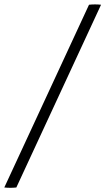

<svg xmlns="http://www.w3.org/2000/svg" viewBox="-53 -752 490 893"><path d="M417 -730 23 120Q-5 123 -33 120L361 -730Q389 -733 417 -730Z"/></svg>

Font: Poltawski Nowy Medium
Style: Italic
Weight: 500
Italic angle: -12°
Version: Version 1.001;gftools[0.9.25]